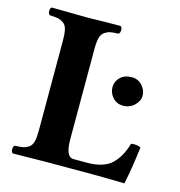

<svg xmlns="http://www.w3.org/2000/svg" viewBox="-99 -735 774 825"><g transform="rotate(15 288.5 -322.5)"><path d="M371.1 -384.8Q371.1 -409.7 389.6 -428.2Q408.2 -446.8 440.9 -446.8Q469.7 -446.8 487.8 -426.3Q505.9 -405.8 505.9 -380.9Q505.9 -358.9 485.8 -338.9Q465.8 -318.8 435.1 -318.8Q406.2 -318.8 388.7 -338.9Q371.1 -358.9 371.1 -384.8ZM349.1 -42Q422.4 -42 458.3 -75.4Q494.1 -108.9 511.2 -169.9Q536.1 -173.8 554.2 -165Q544.4 -78.1 527.8 2Q437 0 408.2 0H184.6Q146 0 30.8 2Q23.9 -2.9 23.9 -15.4Q23.9 -27.8 30.8 -32.2Q55.7 -33.2 67.9 -35.6Q80.1 -38.1 92.5 -46.6Q105 -55.2 109.4 -73.5Q113.8 -91.8 113.8 -122.1V-522.9Q113.8 -552.7 109.4 -571.3Q105 -589.8 92.5 -598.4Q80.1 -606.9 68.1 -609.4Q56.2 -611.8 30.8 -612.8Q23.9 -617.7 23.9 -630.4Q23.9 -643.1 30.8 -647Q144.5 -645 185.1 -645Q203.1 -645 221.7 -645.5Q240.2 -646 272.7 -646.5Q305.2 -647 336.9 -647Q343.8 -643.1 344 -630.6Q344.2 -618.2 336.9 -612.8Q312 -611.8 300 -609.4Q288.1 -606.9 275.6 -598.4Q263.2 -589.8 258.5 -571.5Q253.9 -553.2 253.9 -522.9V-121.1Q253.9 -42 289.1 -42Z"/></g></svg>

Font: Linux Libertine
Style: Bold
Weight: 700
Designer: Philipp H. Poll
Foundry: Philipp H. Poll
Version: Version 5.0.3